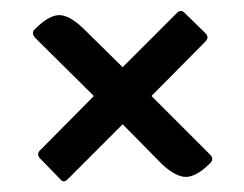

<svg xmlns="http://www.w3.org/2000/svg" viewBox="-20 -454 458 360"><path d="M156 -274 46 -383Q38 -392 45 -399Q74 -428 94.5 -425.5Q115 -423 143 -394L210 -328L311 -429Q319 -438 327 -429L365 -392Q373 -384 365 -376L264 -274L374 -164Q382 -156 374 -148Q346 -120 325 -122.5Q304 -125 277 -153L210 -221L107 -118Q99 -110 93 -118L55 -157Q48 -165 55 -172Z"/></svg>

Font: Zain
Style: Bold
Weight: 700
Designer: Zain,Boutros
Foundry: Mobile Telecommunications Company (Zain), 2024
Version: Version 1.50; ttfautohint (v1.8.4)